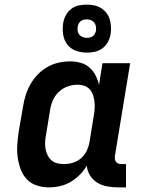

<svg xmlns="http://www.w3.org/2000/svg" viewBox="-20 -804 640 832"><path d="M192 8Q164 8 138.5 -0.5Q113 -9 95.5 -28Q78 -47 69 -72Q60 -97 56.5 -123.5Q53 -150 55 -177.5Q57 -205 61 -233L80 -343Q84 -368 91.5 -392Q99 -416 112 -439Q125 -462 144 -481.5Q163 -501 186 -514Q209 -527 234 -532.5Q259 -538 284 -538Q307 -538 329 -532Q351 -526 367.5 -511.5Q384 -497 394 -477.5Q404 -458 409 -436L424 -530H544L478 -129Q477 -121 478 -114Q479 -107 483 -102Q487 -97 493.5 -95Q500 -93 508 -93H526V8H491Q467 8 443.5 3.5Q420 -1 401.5 -12.5Q383 -24 370.5 -43.5Q358 -63 356 -86Q343 -64 325 -46Q307 -28 285.5 -15.5Q264 -3 240 2.5Q216 8 192 8ZM257 -93Q277 -93 296.5 -99Q316 -105 332 -119Q348 -133 356.5 -152Q365 -171 368 -190L386 -300Q389 -316 390 -331.5Q391 -347 389.5 -362Q388 -377 383.5 -391Q379 -405 369.5 -416Q360 -427 346 -432Q332 -437 317 -437Q295 -437 273.5 -429.5Q252 -422 235 -406Q218 -390 209 -369Q200 -348 197 -327L179 -217Q176 -202 175.5 -187Q175 -172 177.5 -158Q180 -144 186.5 -131Q193 -118 203.5 -109Q214 -100 228 -96.5Q242 -93 257 -93ZM356 -576Q331 -576 308 -584.5Q285 -593 271 -612Q257 -631 253.5 -655.5Q250 -680 254 -705Q257 -723 266 -739Q275 -755 289.5 -766Q304 -777 321.5 -780.5Q339 -784 356 -784Q373 -784 389 -780.5Q405 -777 418.5 -768.5Q432 -760 441.5 -747.5Q451 -735 455.5 -720Q460 -705 461 -688Q462 -671 459 -655Q456 -637 447 -621Q438 -605 423 -594Q408 -583 390.5 -579.5Q373 -576 356 -576ZM356 -640Q363 -640 369.5 -641.5Q376 -643 382 -647Q388 -651 391 -657.5Q394 -664 396 -670Q397 -680 395.5 -689.5Q394 -699 388.5 -706Q383 -713 374.5 -716.5Q366 -720 356 -720Q350 -720 343 -718.5Q336 -717 330.5 -713Q325 -709 321.5 -702.5Q318 -696 317 -690Q315 -680 316.5 -670.5Q318 -661 323.5 -654Q329 -647 338 -643.5Q347 -640 356 -640Z"/></svg>

Font: Iosevka Slab Extended
Style: Bold Italic
Weight: 700
Width: 7
Italic angle: -9°
Monospace: yes
Designer: Belleve Invis
Foundry: Belleve Invis
Version: Version 11.1.0; ttfautohint (v1.8.3)